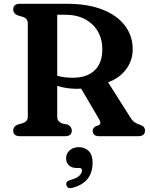

<svg xmlns="http://www.w3.org/2000/svg" viewBox="-20 -720 794 1015"><path d="M681.5 -460Q681.5 -400 646.5 -353.5Q611.5 -307 551.5 -285L669.5 -98.5Q679 -83 689.2 -75.2Q699.5 -67.5 716 -62Q733 -56.5 739.8 -49Q746.5 -41.5 746.5 -29.5Q746.5 0 710 0H505Q470 0 470 -29.5Q470 -43.5 486.5 -53L500 -57Q518 -65 505.5 -87L409 -251.5Q399 -250.5 388.5 -250.5Q331.5 -250.5 282.5 -266V-104.5Q282.5 -88.5 289.5 -80.2Q296.5 -72 309.5 -67L338 -61Q359.5 -50.5 359.5 -29.5Q359.5 0 323.5 0H86Q50 0 50 -29.5Q50 -52 74.5 -61.5L98.5 -68.5Q112 -72.5 119.5 -81Q127 -89.5 127 -104.5V-595.5Q127 -610.5 119.5 -619Q112 -627.5 98.5 -631.5L74.5 -638.5Q50 -648 50 -670.5Q50 -700 86 -700H333Q445 -700 522.8 -669Q600.5 -638 641 -583.8Q681.5 -529.5 681.5 -460ZM282.5 -642V-319.5Q301.5 -314 322.5 -311.5Q343.5 -309 364.5 -309Q439 -309 480 -347.8Q521 -386.5 521 -460Q521 -512.5 497.2 -553.8Q473.5 -595 429.5 -618.5Q385.5 -642 326 -642ZM385.5 168Q358 168 343.8 153.5Q329.5 139 329.5 116.5Q329.5 90.5 348.8 74.2Q368 58 396 58Q428 58 448.8 78.2Q469.5 98.5 469.5 140Q469.5 190.5 444 224.2Q418.5 258 363 273Q337 280 331 258.5Q326 239 350.5 232Q385.5 222.5 399.5 208.8Q413.5 195 413.5 180.5Q413.5 168 398.5 168Z"/></svg>

Font: Fraunces 9pt Soft SemiBold
Style: Regular
Weight: 600
Version: Version 1.000;[b76b70a41]